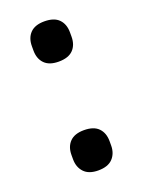

<svg xmlns="http://www.w3.org/2000/svg" viewBox="-102 -529 441 592"><g transform="rotate(-20 118.5 -233.5)"><path d="M118 -346Q87 -346 71.5 -362Q56 -378 56 -405V-419Q56 -446 71.5 -462Q87 -478 118 -478Q150 -478 165.5 -462Q181 -446 181 -419V-405Q181 -378 165.5 -362Q150 -346 118 -346ZM118 11Q87 11 71.5 -5.5Q56 -22 56 -48V-62Q56 -89 71.5 -105Q87 -121 118 -121Q150 -121 165.5 -105Q181 -89 181 -62V-48Q181 -22 165.5 -5.5Q150 11 118 11Z"/></g></svg>

Font: Sofia Sans Semi Condensed SemiBold
Style: Regular
Weight: 600
Designer: Botio Nikoltchev, Ani Petrova
Foundry: lettersoup
Version: Version 4.100